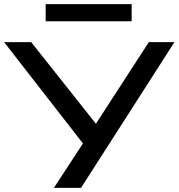

<svg xmlns="http://www.w3.org/2000/svg" viewBox="-25 -909 864 929"><path d="M236 0 388 -233 391 -196 -5 -705H126L444 -304H435L695 -705H819L367 0ZM196 -806V-889H612V-806Z"/></svg>

Font: Nunito Sans 7pt Expanded Medium
Style: Regular
Weight: 500
Width: 7
Designer: Vernon Adams
Foundry: Vernon Adams
Version: Version 3.101;gftools[0.9.27]